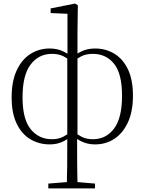

<svg xmlns="http://www.w3.org/2000/svg" viewBox="-20 -793 809 1073"><path d="M250 260V233L373 223H395L511 233V260ZM353 260Q355 202 355.5 137.5Q356 73 356 -24V-29V-475L357 -485V-716L263 -720V-746L399 -773L415 -764L413 -612V-477V-471V-33L411 -24Q411 26 411 66Q411 106 411.5 139.5Q412 173 412.5 202Q413 231 414 260ZM258 14Q198 14 149.5 -15Q101 -44 73 -102.5Q45 -161 45 -249Q45 -338 73 -399Q101 -460 149.5 -491Q198 -522 258 -522Q301 -522 335 -505Q369 -488 384 -471L386 -459L384 -446Q361 -465 334.5 -478.5Q308 -492 270 -492Q197 -492 151.5 -433Q106 -374 106 -249Q106 -127 151.5 -71Q197 -15 270 -15Q308 -15 334.5 -29.5Q361 -44 384 -62L386 -37H384Q369 -21 335 -3.5Q301 14 258 14ZM511 14Q468 14 433.5 -3.5Q399 -21 385 -37H383L385 -62Q408 -44 434.5 -29.5Q461 -15 499 -15Q573 -15 617.5 -74.5Q662 -134 662 -258Q662 -381 617.5 -436.5Q573 -492 499 -492Q461 -492 434.5 -478.5Q408 -465 385 -446L383 -459L385 -471Q399 -488 433.5 -505Q468 -522 511 -522Q571 -522 619 -493Q667 -464 695 -405.5Q723 -347 723 -258Q723 -170 695 -109.5Q667 -49 619.5 -17.5Q572 14 511 14Z"/></svg>

Font: Noto Serif HK ExtraLight
Style: Regular
Weight: 200
Designer: Ryoko NISHIZUKA 西塚涼子 (kana & ideographs); Frank Grießhammer (Latin, Greek & Cyrillic); Wenlong ZHANG 张文龙 (bopomofo); San
Foundry: Adobe
Version: Version 2.002-H1;hotconv 1.1.0;makeotfexe 2.6.0